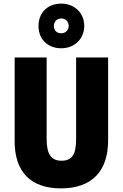

<svg xmlns="http://www.w3.org/2000/svg" viewBox="-20 -1032 679 1062"><path d="M319 -765C393 -765 446 -818 446 -889C446 -960 392 -1012 319 -1012C243 -1012 193 -962 193 -888C193 -816 243 -765 319 -765ZM319 -848C292 -848 278 -865 278 -889C278 -913 296 -930 319 -930C342 -930 360 -913 360 -889C360 -865 342 -848 319 -848ZM578 -255V-714H401V-262C401 -175 377 -143 320 -143C266 -143 238 -176 238 -261V-714H61V-251C61 -79 152 10 317 10C488 10 578 -85 578 -255Z"/></svg>

Font: Noto Sans Armenian Condensed Black
Style: Regular
Weight: 900
Width: 3
Designer: Monotype Design Team
Foundry: Monotype Imaging Inc.
Version: Version 2.008